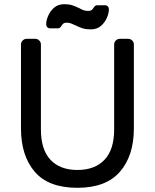

<svg xmlns="http://www.w3.org/2000/svg" viewBox="-20 -885 738 915"><path d="M618 -673V-273Q618 -143 551.5 -66.5Q485 10 349 10Q211 10 145.5 -66.5Q80 -143 80 -273V-673Q80 -684 88 -692Q96 -700 107 -700H148Q159 -700 167 -692Q175 -684 175 -673V-268Q175 -172 220.5 -123.5Q266 -75 349 -75Q432 -75 478 -123.5Q524 -172 524 -268V-673Q524 -684 532 -692Q540 -700 551 -700H591Q602 -700 610 -692Q618 -684 618 -673ZM273 -762Q269 -756 265.5 -753Q262 -750 256 -750H219Q210 -750 205 -755.5Q200 -761 200 -769Q200 -787 209.5 -809.5Q219 -832 238 -848.5Q257 -865 286 -865Q309 -865 324 -860Q339 -855 358 -846Q370 -839 379.5 -836Q389 -833 400 -833Q411 -833 416.5 -837Q422 -841 426 -848Q430 -854 433.5 -857Q437 -860 443 -860H480Q489 -860 494 -854.5Q499 -849 499 -841Q499 -823 489.5 -800.5Q480 -778 461 -761.5Q442 -745 413 -745Q390 -745 374 -750Q358 -755 340 -764Q330 -769 319.5 -773Q309 -777 299 -777Q288 -777 282.5 -773Q277 -769 273 -762Z"/></svg>

Font: Rubik
Style: Regular
Weight: 400
Designer: Hubert & Fischer
Foundry: Hubert & Fischer
Version: Version 1.100